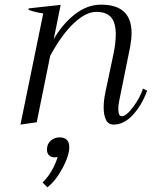

<svg xmlns="http://www.w3.org/2000/svg" viewBox="-20 -526 654 826"><path d="M613 -136Q590 -73 551.5 -31.5Q513 10 469 10Q446 10 436 -10.5Q426 -31 426 -63Q426 -94 433 -127L468 -293Q478 -340 478 -378Q478 -429 457.5 -452Q437 -475 394 -475Q350 -475 298 -426.5Q246 -378 196 -286L138 0L68 10L166 -468Q128 -474 102 -484L104 -490L241 -505L211 -357Q248 -422 301.5 -464Q355 -506 415 -506Q546 -506 546 -384Q546 -358 540 -325L492 -88Q489 -73 489 -57Q489 -26 504 -26Q523 -26 553 -66Q583 -106 595 -145ZM278 107Q278 143 249.5 196.5Q221 250 184 280L163 259Q185 238 202 209Q219 180 228 149Q220 151 215 151Q200 151 191 142Q182 133 182 118Q182 93 198.5 79Q215 65 236 65Q278 65 278 107Z"/></svg>

Font: Trirong Light
Style: Italic
Weight: 300
Italic angle: -12°
Designer: Katatrad Team
Foundry: CadsonDemak
Version: Version 1.001